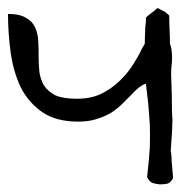

<svg xmlns="http://www.w3.org/2000/svg" viewBox="-30 -455 487 484"><path d="M405.3 -19.5 403.3 -41Q402.3 -50.8 402.3 -60.5Q401.4 -70.3 400.4 -74.2L401.4 -89.8Q402.3 -102.5 403.3 -117.2Q404.3 -131.8 404.3 -143.6Q405.3 -156.2 404.3 -158.2Q403.3 -173.8 403.3 -194.3Q403.3 -215.8 402.3 -238.3L401.4 -267.6Q401.4 -277.3 402.3 -288.1Q405.3 -310.5 402.3 -330.1Q401.4 -337.9 398.4 -344.7Q398.4 -363.3 397.5 -380.9Q396.5 -402.3 396.5 -416L386.7 -424.8L375 -430.7Q368.2 -434.6 367.2 -434.6Q365.2 -433.6 361.3 -429.7L352.5 -422.9L343.8 -416Q338.9 -412.1 337.9 -410.2V-403.3L336.9 -392.6L335.9 -382.8V-376Q335 -360.4 335 -344.7L328.1 -333Q318.4 -312.5 304.7 -291Q291 -269.5 270.5 -250Q250 -230.5 223.6 -217.8Q198.2 -206.1 164.1 -206.1Q128.9 -206.1 109.4 -214.8Q90.8 -224.6 81.1 -239.3Q72.3 -253.9 69.3 -273.4Q67.4 -293 67.4 -312.5Q67.4 -333 66.4 -351.6Q65.4 -371.1 58.6 -385.7Q51.8 -401.4 35.2 -410.2Q19.5 -419.9 -9.8 -419.9Q-9.8 -370.1 -2.9 -321.3Q3.9 -273.4 22.5 -234.4Q42 -196.3 77.1 -171.9Q112.3 -148.4 167 -148.4Q194.3 -148.4 214.8 -155.3Q236.3 -162.1 252 -171.9Q267.6 -182.6 279.3 -194.3Q291 -206.1 301.8 -216.8Q311.5 -227.5 321.3 -235.4Q329.1 -241.2 337.9 -244.1V-243.2Q340.8 -216.8 343.8 -192.4Q345.7 -168 347.7 -141.6Q348.6 -115.2 347.7 -83Q345.7 -50.8 340.8 -8.8Q345.7 2 353.5 5.9Q362.3 8.8 373 9.8Q385.7 9.8 392.6 7.8Q400.4 4.9 406.2 -5.9Z"/></svg>

Font: Swanky and Moo Moo Cyrillic
Style: Regular
Weight: 400
Designer: Kimberly Geswein; Denis Ignatov
Foundry: Kimberly Geswein; Denis Ignatov
Version: Version 1.003 June 27, 2018